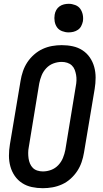

<svg xmlns="http://www.w3.org/2000/svg" viewBox="-20 -980 540 1008"><path d="M205 8Q175 8 147 2Q119 -4 96 -19Q73 -34 57.5 -56.5Q42 -79 34.5 -106Q27 -133 27 -162.5Q27 -192 32 -222L88 -556Q92 -581 100.5 -606Q109 -631 123.5 -653Q138 -675 159 -693.5Q180 -712 204 -723Q228 -734 253.5 -738.5Q279 -743 304 -743Q334 -743 362 -737Q390 -731 413 -716Q436 -701 451.5 -678.5Q467 -656 474.5 -629Q482 -602 482 -572.5Q482 -543 477 -513L421 -179Q417 -154 408.5 -129Q400 -104 385.5 -82Q371 -60 350.5 -41.5Q330 -23 305.5 -12Q281 -1 255.5 3.5Q230 8 205 8ZM205 -80Q227 -80 248.5 -88Q270 -96 286 -113Q302 -130 310.5 -151Q319 -172 323 -193L378 -528Q381 -543 381.5 -558Q382 -573 379.5 -587Q377 -601 372 -614Q367 -627 357 -636.5Q347 -646 333 -650.5Q319 -655 304 -655Q282 -655 260.5 -647Q239 -639 223 -622Q207 -605 198.5 -584Q190 -563 186 -542L131 -207Q128 -192 128 -177Q128 -162 130 -148Q132 -134 137.5 -121Q143 -108 152.5 -98.5Q162 -89 176 -84.5Q190 -80 205 -80ZM340 -810Q323 -810 306 -816.5Q289 -823 279.5 -836.5Q270 -850 267 -867.5Q264 -885 267 -903Q269 -916 275.5 -927.5Q282 -939 292.5 -946.5Q303 -954 315.5 -957Q328 -960 341 -960Q358 -960 375 -953.5Q392 -947 401.5 -933.5Q411 -920 414.5 -902.5Q418 -885 415 -867Q412 -854 406 -842.5Q400 -831 389 -823.5Q378 -816 365.5 -813Q353 -810 340 -810Z"/></svg>

Font: Iosevka Semibold Oblique
Style: Regular
Weight: 600
Italic angle: -9°
Monospace: yes
Designer: Belleve Invis
Foundry: Belleve Invis
Version: Version 32.5.0; ttfautohint (v1.8.4)